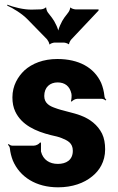

<svg xmlns="http://www.w3.org/2000/svg" viewBox="-20 -790 506 820"><path d="M227 -90C192 -90 164 -107 155 -143V-180L151 -182C148 -175 134 -168 125 -168H32C26 -168 20 -172 17 -175L14 -172C17 -169 22 -162 22 -157C24 -139 28 -122 35 -104C65 -34 134 10 228 10C289 10 339 -8 374 -37C404 -61 429 -99 429 -152C429 -178 425 -200 416 -219C397 -257 364 -282 324 -297C293 -309 246 -317 215 -329C192 -337 169 -349 169 -380C169 -418 194 -438 226 -438C257 -438 278 -422 285 -390C287 -382 285 -364 283 -358L286 -356C290 -361 301 -368 310 -368H414C420 -368 428 -364 432 -361L434 -364C430 -367 426 -374 426 -380C424 -400 419 -419 412 -436C382 -502 316 -538 225 -538C165 -538 117 -519 84 -489C57 -463 33 -425 33 -374C33 -351 37 -331 45 -314C72 -256 133 -229 197 -213C216 -209 232 -205 244 -200C268 -190 291 -180 291 -146C291 -106 262 -90 227 -90ZM202 -714 185 -736C182 -739 176 -753 178 -757L174 -758C173 -754 160 -750 154 -750L117 -749C82 -748 36 -760 11 -770V-766C34 -756 74 -732 98 -707L181 -622C184 -618 192 -605 190 -602L193 -600C194 -604 208 -608 212 -608H254C258 -608 271 -604 273 -601L275 -602C274 -605 281 -618 284 -621L401 -745V-750H302C297 -750 283 -754 282 -758L279 -756C281 -753 274 -739 271 -736L255 -715C243 -699 227 -664 227 -647H231C231 -664 214 -699 202 -714Z"/></svg>

Font: Asimov
Style: EdgeExtreme
Weight: 500
Designer: Google
Version: Version 2.000980: 2014